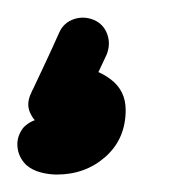

<svg xmlns="http://www.w3.org/2000/svg" viewBox="-43 -50 213 220"><path d="M79 13Q71 30 63 47Q55 64 47 82Q42 93 30 93.5Q18 94 8 87Q-2 80 -6.5 69.5Q-11 59 -3 49Q16 28 47 28Q67 28 84 41Q101 54 101 76Q101 109 78 129.5Q55 150 22 150Q13 150 3.5 147.5Q-6 145 -13 139Q-22 130 -23 118Q-24 106 -16 96Q-7 87 5 86Q17 85 27 93Q28 94 24.5 92Q21 90 22 90Q30 90 35.5 87Q41 84 41 76Q41 73 45.5 80.5Q50 88 47 88Q43 88 43 89Q34 98 23 99Q12 100 4 94Q-5 88 -9 78Q-13 68 -7 56Q1 39 9 22Q17 5 25 -13Q30 -24 41.5 -28Q53 -32 65 -27Q76 -22 80 -10.5Q84 1 79 13Z"/></svg>

Font: FRB American Cursive Guidelines Arrows
Style: Bold Italic
Weight: 700
Italic angle: -25°
Version: Version 2.0;Modular Font Editor K font №1